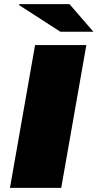

<svg xmlns="http://www.w3.org/2000/svg" viewBox="-20 -905 470 925"><path d="M28 0 149 -688H396L275 0ZM271 -752 71 -881 74 -885H315L430 -752Z"/></svg>

Font: Archivo Expanded Black
Style: Italic
Weight: 900
Width: 7
Italic angle: -10°
Designer: Hector Gatti
Foundry: Omnibus-Type
Version: Version 2.001